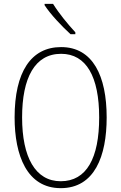

<svg xmlns="http://www.w3.org/2000/svg" viewBox="-20 -969 631 999"><path d="M256 -949H212V-942C243 -894 304 -830 347 -791H372V-801C333 -843 287 -899 256 -949ZM535 -358C535 -574 463 -724 298 -724C141 -724 56 -594 56 -358C56 -161 120 10 296 10C472 10 535 -156 535 -358ZM95 -358C95 -564 161 -689 298 -689C429 -689 496 -570 496 -358C496 -147 431 -26 296 -26C164 -26 95 -151 95 -358Z"/></svg>

Font: Noto Sans Ethiopic Condensed ExtraLight
Style: Regular
Weight: 200
Width: 3
Designer: Monotype Design Team
Foundry: Monotype Imaging Inc.
Version: Version 2.102